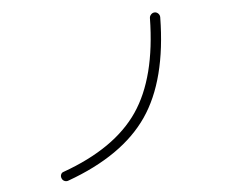

<svg xmlns="http://www.w3.org/2000/svg" viewBox="-82 -846 1164 971"><g transform="rotate(-10 500.0 -360.5)"><path d="M193 20Q183 23 173.5 18Q164 13 161 2Q158 -8 162.5 -17Q167 -26 177 -28Q451 -100 581 -259Q711 -418 742 -718Q743 -728 751.5 -735.5Q760 -743 771 -742Q781 -741 788 -732.5Q795 -724 794 -713Q762 -396 622.5 -226.5Q483 -57 193 20Z"/></g></svg>

Font: Rounded Mplus 1c Light
Style: Regular
Weight: 300
Version: Version 1.059.20150529